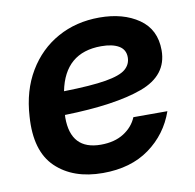

<svg xmlns="http://www.w3.org/2000/svg" viewBox="-66 -594 684 673"><g transform="rotate(-10 276.0 -257.5)"><path d="M248.5 11.7Q142.6 11.7 81.3 -47.1Q20 -106 28.8 -228Q34.2 -319.3 74.5 -386.7Q114.7 -454.1 180.7 -490.7Q246.6 -527.3 329.6 -527.3Q414.1 -527.3 469.5 -489Q524.9 -450.7 524.9 -376.5Q524.9 -287.1 428 -251.7Q331.1 -216.3 151.9 -211.9Q151.4 -207.5 151.4 -202.1Q151.4 -87.4 258.3 -87.4Q307.1 -87.4 340.1 -108.4Q373 -129.4 386.7 -162.6H507.8Q480.5 -84.5 414.1 -36.4Q347.7 11.7 248.5 11.7ZM163.1 -294.4Q260.3 -296.4 312.3 -305.2Q364.3 -314 384 -330.8Q403.8 -347.7 403.8 -373Q403.8 -400.4 381.1 -413.8Q358.4 -427.2 318.4 -427.2Q189.5 -427.2 163.1 -294.4Z"/></g></svg>

Font: Inter Display Semi Bold
Style: Italic
Weight: 600
Italic angle: -9.39999°
Designer: Rasmus Andersson
Foundry: rsms
Version: Version 4.000;git-4fc901f